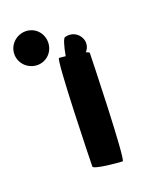

<svg xmlns="http://www.w3.org/2000/svg" viewBox="-136 -779 461 589"><g transform="rotate(-20 94.0 -484.5)"><path d="M-37 -668C-37 -637 -11 -613 19 -613C49 -613 73 -637 73 -668C73 -699 49 -723 19 -723C-11 -723 -37 -699 -37 -668ZM70 -263C70 -253 153 -246 163 -246C173 -246 182 -583 182 -593C182 -595 178 -597 171 -599C181 -609 185 -626 179 -640C171 -661 148 -671 128 -665C122 -665 115 -642 109 -609C99 -610 91 -611 88 -611C78 -611 70 -273 70 -263Z"/></g></svg>

Font: Ampere
Style: SCSuExt
Weight: 400
Version: Version 1